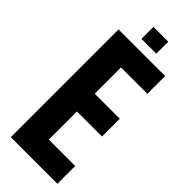

<svg xmlns="http://www.w3.org/2000/svg" viewBox="-301 -973 1008 1008"><g transform="rotate(45 203.0 -469.5)"><path d="M40 0V-800H386V-668H190V-473H376V-341H190V-132H386V0ZM160 -850V-939H270V-850Z"/></g></svg>

Font: Big Shoulders Display Black
Style: Regular
Weight: 900
Designer: Patric King
Foundry: XO Type Co
Version: Version 1.000; ttfautohint (v1.8.2)